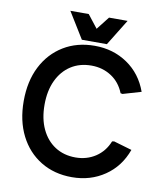

<svg xmlns="http://www.w3.org/2000/svg" viewBox="-96 -957 894 1050"><g transform="rotate(10 351.5 -432.5)"><path d="M374.3 14.7Q276 14.7 201.2 -31Q126.3 -76.7 84.8 -158.8Q43.3 -241 43.3 -350Q43.3 -460 84.8 -541.7Q126.3 -623.3 201.2 -669Q276 -714.7 374.3 -714.7Q477.3 -714.7 556.3 -660.8Q635.3 -607 669.7 -511.3L568.7 -481.7L557.7 -483.7Q534.7 -541.7 486 -573.3Q437.3 -605 375.3 -605Q310.3 -605 261.7 -573.7Q213 -542.3 186 -485Q159 -427.7 159 -350Q159 -272.3 186 -215Q213 -157.7 261.7 -126.3Q310.3 -95 375.3 -95Q437.3 -95 486 -126.8Q534.7 -158.7 557.7 -216.3L568.7 -218.3L669.7 -188.7Q635.3 -93 556.3 -39.2Q477.3 14.7 374.3 14.7ZM209 -880H311L367.3 -808L423.7 -880H526.7L437.3 -735H298.3Z"/></g></svg>

Font: Fustat
Style: Regular
Weight: 400
Designer: Mohamed Gaber, Khaled Hosny, Laura Garcia Mut
Foundry: Kief Type Foundry, Alif Type Foundry, Hard Type Foundry
Version: Version 1.007